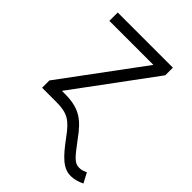

<svg xmlns="http://www.w3.org/2000/svg" viewBox="-208 -620 928 928"><g transform="rotate(45 256.0 -156.0)"><path d="M43.5 0H140.6C218.8 0 246.6 20.5 295.9 87.9C352.1 164.1 390.1 204.1 442.9 204.1C464.8 204.1 490.2 197.3 512.2 186L485.4 135.7C469.2 144 457 147 442.9 147C411.1 147 394 124.5 341.8 55.2C283.2 -26.4 239.3 -57.1 140.6 -57.1H123V-58.6L421.9 -463.4V-515.6H44.9V-458.5H344.7V-457L43.5 -49.8Z"/></g></svg>

Font: Raveo Display Display Light
Style: Regular
Weight: 300
Designer: Jakub Foglar, Rasmus Andersson (Inter)
Foundry: Jakubfoglar.com
Version: Version 1.100;Glyphs 3.2.3 (3260)